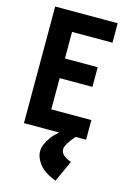

<svg xmlns="http://www.w3.org/2000/svg" viewBox="-130 -684 660 991"><g transform="rotate(15 200.0 -189.0)"><path d="M37 0V-623H371V-519H155V-377H330V-272H155V-105H369V0ZM323 131 271 245Q208 221 181.5 186.5Q155 152 155 119Q155 83 185.5 41.5Q216 0 274 -34L313 0Q267 52 267 78Q267 111 323 131Z"/></g></svg>

Font: Inconsolata Condensed Black
Style: Regular
Weight: 900
Width: 3
Monospace: yes
Designer: Raph Levien, Cyreal, Brenton Simpson
Foundry: Raph Levien, Cyreal, Google
Version: Version 3.001; ttfautohint (v1.8.2.53-6de2)